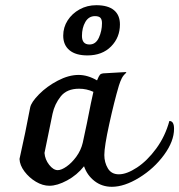

<svg xmlns="http://www.w3.org/2000/svg" viewBox="-20 -706 689 738"><path d="M649 -211Q649 -163 610.5 -110.5Q572 -58 515 -23Q458 12 410 12Q372 12 343.5 -10Q315 -32 303 -67Q276 -33 238 -12.5Q200 8 170 8Q144 8 118 -7.5Q92 -23 74 -47Q56 -71 55 -95Q78 -197 96 -293Q100 -313 130 -343.5Q160 -374 202 -396Q244 -418 282 -418Q317 -418 353 -397Q360 -414 364 -418.5Q368 -423 376 -424L463 -429L466 -427Q454 -417 448 -405Q442 -393 437 -377Q419 -316 400 -229.5Q381 -143 381 -110Q381 -82 394.5 -59Q408 -36 437 -36Q467 -36 506.5 -62Q546 -88 580.5 -135Q615 -182 631 -241Q649 -241 649 -211ZM298 -157 314 -232Q332 -324 339 -353Q313 -365 284 -365Q237 -365 213.5 -335.5Q190 -306 182 -269L151 -118Q153 -93 169 -72.5Q185 -52 202 -52Q216 -52 236 -66Q256 -80 273.5 -104Q291 -128 298 -157ZM223 -569Q223 -601 240 -627.5Q257 -654 286 -670Q315 -686 350 -686Q395 -686 418 -667Q441 -648 441 -612Q441 -562 407 -527.5Q373 -493 316 -493Q271 -493 247 -513Q223 -533 223 -569ZM372 -617Q372 -631 366 -637.5Q360 -644 345 -644Q321 -644 308 -621.5Q295 -599 295 -568Q295 -535 324 -535Q348 -535 360 -561Q372 -587 372 -617Z"/></svg>

Font: Charmonman
Style: Bold
Weight: 700
Designer: Ekaluck Peanpanawate
Foundry: Cadson Demak Co.,Ltd.
Version: Version 1.000; ttfautohint (v1.6)